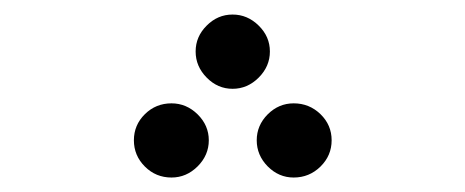

<svg xmlns="http://www.w3.org/2000/svg" viewBox="-20 -854 640 264"><path d="M335.7 -747.3Q320.3 -731.9 299.8 -731.9Q279.3 -731.9 264.2 -747.3Q249 -762.7 249 -783.2Q249 -803.7 264.2 -818.8Q279.3 -834 299.8 -834Q320.3 -834 335.7 -818.8Q351.1 -803.7 351.1 -783.2Q351.1 -762.7 335.7 -747.3ZM215.8 -609.9Q194.3 -609.9 179.2 -625Q164.1 -640.1 164.1 -661.1Q164.1 -682.1 179.2 -697Q194.3 -711.9 215.8 -711.9Q236.3 -711.9 251.7 -696.8Q267.1 -681.6 267.1 -661.1Q267.1 -640.6 251.7 -625.2Q236.3 -609.9 215.8 -609.9ZM383.8 -609.9Q363.3 -609.9 348.1 -625.2Q333 -640.6 333 -661.1Q333 -681.6 348.1 -696.8Q363.3 -711.9 383.8 -711.9Q405.3 -711.9 420.7 -697Q436 -682.1 436 -661.1Q436 -640.1 420.7 -625Q405.3 -609.9 383.8 -609.9Z"/></svg>

Font: FiraGO
Style: Regular
Weight: 400
Designer: bBox Type
Foundry: bBox Type GmbH
Version: Version 1.001;PS 001.001;hotconv 1.0.88;makeotf.lib2.5.64775